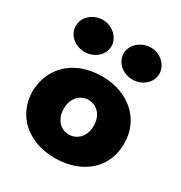

<svg xmlns="http://www.w3.org/2000/svg" viewBox="-182 -908 990 1048"><g transform="rotate(30 313.5 -384.5)"><path d="M353 -675.8Q353 -698.2 362.8 -716.8Q372.6 -735.4 388.4 -748.8Q404.3 -762.2 424.6 -769.8Q444.8 -777.3 466.3 -777.3Q491.7 -777.3 512.2 -768.3Q532.7 -759.3 547.4 -744.6Q562 -730 569.8 -711.9Q577.6 -693.8 577.6 -675.8Q577.6 -653.8 568.4 -635.3Q559.1 -616.7 543.7 -603.5Q528.3 -590.3 508.1 -582.8Q487.8 -575.2 466.3 -575.2Q440.9 -575.2 420.2 -583.5Q399.4 -591.8 384.5 -605.7Q369.6 -619.6 361.3 -637.7Q353 -655.8 353 -675.8ZM51.3 -675.8Q51.3 -697.3 60.5 -715.8Q69.8 -734.4 85.4 -748Q101.1 -761.7 121.3 -769.5Q141.6 -777.3 163.6 -777.3Q187 -777.3 207.3 -769Q227.5 -760.7 242.9 -746.6Q258.3 -732.4 267.1 -714.1Q275.9 -695.8 275.9 -675.8Q275.9 -653.3 266.4 -634.8Q256.8 -616.2 241.2 -603Q225.6 -589.8 205.3 -582.5Q185.1 -575.2 163.6 -575.2Q140.1 -575.2 119.9 -583Q99.6 -590.8 84.2 -604.2Q68.8 -617.7 60.1 -636Q51.3 -654.3 51.3 -675.8ZM220.7 -251Q220.7 -223.6 228.8 -203.1Q236.8 -182.6 250 -168.9Q263.2 -155.3 280.3 -148.4Q297.4 -141.6 314.9 -141.6Q332.5 -141.6 349.4 -148.4Q366.2 -155.3 379.6 -168.9Q393.1 -182.6 401.1 -203.1Q409.2 -223.6 409.2 -251Q409.2 -278.3 401.1 -298.8Q393.1 -319.3 379.6 -332.8Q366.2 -346.2 349.4 -353Q332.5 -359.9 314.9 -359.9Q297.4 -359.9 280.3 -353Q263.2 -346.2 250 -332.8Q236.8 -319.3 228.8 -298.8Q220.7 -278.3 220.7 -251ZM25.4 -251Q27.8 -314 51.5 -361.8Q75.2 -409.7 114.3 -442.4Q153.3 -475.1 204.8 -491.7Q256.3 -508.3 314.5 -508.3Q377.9 -508.3 430.7 -489.3Q483.4 -470.2 521.5 -436.3Q559.6 -402.3 580.6 -355Q601.6 -307.6 601.6 -251Q601.6 -205.1 589.6 -168Q577.6 -130.9 557.1 -102.3Q536.6 -73.7 508.8 -52.7Q481 -31.7 448.7 -18.3Q416.5 -4.9 382.1 1.5Q347.7 7.8 313.5 7.8Q249 7.8 196 -11Q143.1 -29.8 105 -64Q66.9 -98.1 46.1 -145.8Q25.4 -193.4 25.4 -251Z"/></g></svg>

Font: Paytone One
Style: Regular
Weight: 400
Designer: vernon adams
Foundry: vernon adams
Version: 1.000